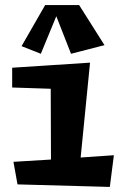

<svg xmlns="http://www.w3.org/2000/svg" viewBox="-20 -723 474 757"><path d="M298 -102 335 -476 28 -456V-378L180 -373L181 -94L33 -85L49 4L413 14L429 -111ZM292 -703H158L65 -541L141 -511L202 -659L260 -511L392 -545Z"/></svg>

Font: Peralta
Style: Regular
Weight: 400
Designer: Astigmatic (AOETI)
Foundry: Astigmatic (AOETI)
Version: Version 1.000